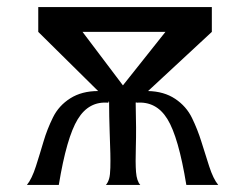

<svg xmlns="http://www.w3.org/2000/svg" viewBox="-20 -521 692 542"><path d="M398 -264Q443 -263 474.5 -242Q506 -221 522 -188Q538 -155 548.5 -121Q559 -87 570.5 -51.5Q582 -16 596 1H506Q484 -134 452.5 -185Q421 -236 365 -231V-233L363 -231Q365 -154 363.5 -107.5Q362 -61 364 -35.5Q366 -10 376 1H279Q285 -6 288 -16.5Q291 -27 291.5 -47.5Q292 -68 291.5 -88Q291 -108 289.5 -151Q288 -194 288 -231V-233L286 -235V-231Q231 -236 199.5 -184.5Q168 -133 146 1H56Q70 -16 81.5 -52Q93 -88 103 -122Q113 -156 129.5 -189.5Q146 -223 178.5 -243.5Q211 -264 257 -264L88 -431V-501H578V-431ZM213 -431 327 -280 447 -431Z"/></svg>

Font: OpenDyslexic
Style: Regular
Weight: 400
Designer: Abbie Gonzalez
Version: Version 0.920;hotconv 1.0.109;makeotfexe 2.5.65596